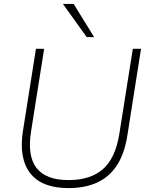

<svg xmlns="http://www.w3.org/2000/svg" viewBox="-20 -955 760 983"><path d="M330 8Q264 8 215 -10.5Q166 -29 136 -66.5Q106 -104 96 -159.5Q86 -215 98 -288L164 -705H206L139 -282Q119 -156 167.5 -94.5Q216 -33 330 -33Q443 -33 507 -89Q571 -145 591 -270L660 -705H702L632 -261Q618 -171 580.5 -111.5Q543 -52 480.5 -22Q418 8 330 8ZM424 -765 302 -935H357L462 -765Z"/></svg>

Font: Nunito Sans 12pt ExtraLight
Style: Italic
Weight: 200
Italic angle: -9°
Designer: Vernon Adams
Foundry: Vernon Adams
Version: Version 3.101;gftools[0.9.27]